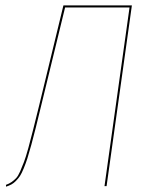

<svg xmlns="http://www.w3.org/2000/svg" viewBox="-20 -701 562 723"><path d="M476.6 -680.7 381.3 0H373.5L467.8 -672.9H225.1L134.8 -302.2Q122.6 -251.5 114.7 -220Q106.9 -188.5 97.9 -155.5Q88.9 -122.6 83 -104.2Q77.1 -85.9 69.3 -66.9Q61.5 -47.9 55.4 -38.6Q49.3 -29.3 40.5 -20.3Q31.7 -11.2 23.2 -6.6Q14.6 -2 2.9 2L2.4 -4.9Q14.6 -9.3 23.4 -15.4Q32.2 -21.5 40.3 -29.8Q48.3 -38.1 55.9 -55.7Q63.5 -73.2 70.3 -91.1Q77.1 -108.9 86.7 -143.6Q96.2 -178.2 104.5 -211.7Q112.8 -245.1 127 -302.2L218.8 -680.7Z"/></svg>

Font: Fira Sans Compressed Eight
Style: Italic
Weight: 100
Width: 3
Italic angle: -8°
Designer: Carrois Corporate & Edenspiekermann AG
Foundry: Carrois Corporate GbR & Edenspiekermann AG
Version: Version 4.203;PS 004.203;hotconv 1.0.88;makeotf.lib2.5.64775